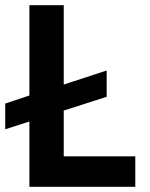

<svg xmlns="http://www.w3.org/2000/svg" viewBox="-27 -718 578 738"><path d="M493 -117H218V-293L383 -346V-447L218 -393V-698H86V-351L-7 -320V-221L86 -251V0H493Z"/></svg>

Font: Braiins Sans SemiBold
Style: Regular
Weight: 600
Designer: Mike Abbink, Paul van der Laan, Pieter van Rosmalen, Jiri Chlebus, Lubos Buracinsky
Foundry: Bold Monday, Sudetype
Version: Version 1.000;hotconv 1.0.109;makeotfexe 2.5.65596